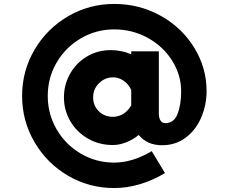

<svg xmlns="http://www.w3.org/2000/svg" viewBox="-20 -727 1147 973"><path d="M785 -467V-151Q785 -129 793.5 -116Q802 -103 818 -103Q862 -103 880 -150Q898 -197 898 -264Q898 -347 852.5 -419.5Q807 -492 729 -535Q651 -578 559 -578Q467 -578 389.5 -532.5Q312 -487 267 -410Q222 -333 222 -241Q222 -149 267 -71.5Q312 6 389.5 51.5Q467 97 559 97Q651 97 749 39L816 150Q755 187 689 206.5Q623 226 559 226Q432 226 325 163.5Q218 101 155 -6.5Q92 -114 92 -241Q92 -368 155 -475Q218 -582 325 -644.5Q432 -707 559 -707Q687 -707 794.5 -647Q902 -587 964.5 -485Q1027 -383 1027 -265Q1027 -197 1000.5 -133.5Q974 -70 922.5 -30.5Q871 9 801 9Q726 9 683 -43Q655 -20 620 -6Q585 8 552 8Q482 8 425 -25Q368 -58 336 -113.5Q304 -169 304 -234Q304 -297 334.5 -352Q365 -407 419.5 -440Q474 -473 542 -473Q595 -473 645 -452V-467ZM645 -193V-271Q632 -300 607 -317.5Q582 -335 553 -335Q512 -335 482 -305.5Q452 -276 452 -234Q452 -191 481 -163Q510 -135 552 -135Q581 -135 605.5 -150.5Q630 -166 645 -193Z"/></svg>

Font: Arvo
Style: Bold
Weight: 700
Designer: Anton Koovit (Cyrillic Expansion: Cyreal)
Foundry: Anton Koovit, Yassin Baggar
Version: Version 3.000